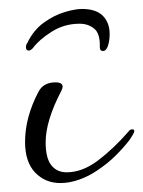

<svg xmlns="http://www.w3.org/2000/svg" viewBox="-20 -401 320 429"><path d="M115 8Q81 8 58.5 -15.5Q36 -39 36 -84Q36 -139 66 -196Q77 -217 104 -217Q120 -217 120 -207Q120 -204 117 -198Q82 -131 82 -83Q82 -48 94.5 -32Q107 -16 129 -16Q164 -16 199 -42.5Q234 -69 267 -107Q270 -112 276 -112Q280 -112 280 -108Q280 -105 276.5 -99.5Q273 -94 270 -89Q257 -72 239 -54Q221 -36 197 -20Q178 -7 156.5 0.5Q135 8 115 8ZM163 -381Q195 -381 210 -365.5Q225 -350 225 -325Q225 -310 221 -298Q217 -287 210 -287Q203 -287 203 -296Q204 -326 190.5 -337Q177 -348 158 -348Q124 -348 96 -330.5Q68 -313 53 -293Q48 -288 44 -288Q38 -288 38 -296Q38 -301 41 -305Q55 -334 78 -350.5Q101 -367 124.5 -374Q148 -381 163 -381Z"/></svg>

Font: Lavishly Yours
Style: Regular
Weight: 400
Designer: Robert E. Leuschke
Foundry: Robert E. Leuschke
Version: Version 1.010; ttfautohint (v1.8.3)